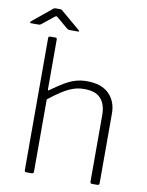

<svg xmlns="http://www.w3.org/2000/svg" viewBox="-119 -966 794 1034"><g transform="rotate(10 277.5 -448.5)"><path d="M98 0Q88 0 88 -10V-732Q88 -742 97 -742H126Q135 -742 135 -733V-461Q135 -456 137 -455Q139 -454 143 -458Q181 -485 210.5 -503Q240 -521 270 -530.5Q300 -540 335 -540Q415 -540 456 -499Q497 -458 497 -392V-11Q497 0 486 0H457Q452 0 449.5 -2.5Q447 -5 447 -10V-375Q447 -432 419 -464Q391 -496 328 -496Q294 -496 265.5 -485.5Q237 -475 206.5 -455.5Q176 -436 138 -406V-10Q138 0 127 0H98ZM179 -801 121 -850Q114 -856 111.5 -856Q109 -856 101 -850L40 -801Q35 -797 32 -796Q29 -795 24 -795H-17Q-22 -795 -22.5 -798Q-23 -801 -19 -805L81 -887Q86 -892 90.5 -894.5Q95 -897 102 -897H125Q131 -897 135 -894Q139 -891 142 -888L240 -805Q253 -795 239 -795H194Q190 -795 186.5 -796.5Q183 -798 179 -801Z"/></g></svg>

Font: Libre Franklin Thin ExtraLight
Style: Regular
Weight: 250
Version: Version 3.000